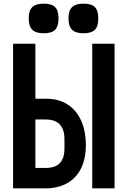

<svg xmlns="http://www.w3.org/2000/svg" viewBox="-20 -1030 646 1050"><path d="M51.5 -791H173.5V-490H233.5Q301 -490 349.5 -458.8Q398 -427.5 423.8 -370.2Q449.5 -313 449.5 -236.5Q449.5 -161 422.8 -108Q396 -55 346.2 -27.5Q296.5 0 228 0H51.5ZM332.5 -218V-268.5Q332.5 -376.5 230 -376.5H173.5V-111.5H230Q281 -111.5 306.8 -137.5Q332.5 -163.5 332.5 -218ZM484.5 -791H606.5V0H484.5ZM137 -929Q137 -972 156.5 -991Q176 -1010 219 -1010Q263 -1010 281.5 -991.2Q300 -972.5 300 -929Q300 -886 281.2 -867Q262.5 -848 219 -848Q176.5 -848 156.8 -867.2Q137 -886.5 137 -929ZM354.5 -929Q354.5 -972 374 -991Q393.5 -1010 436.5 -1010Q480.5 -1010 499 -991.2Q517.5 -972.5 517.5 -929Q517.5 -886 498.8 -867Q480 -848 436.5 -848Q394 -848 374.2 -867.2Q354.5 -886.5 354.5 -929Z"/></svg>

Font: JuliaMono
Style: Bold
Weight: 700
Monospace: yes
Designer: cormullion
Foundry: corm
Version: Version 0.055; ttfautohint (v1.8.4)